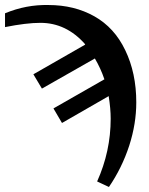

<svg xmlns="http://www.w3.org/2000/svg" viewBox="-20 -527 594 765"><path d="M319 -349V-351Q244 -436 141 -436Q85 -436 0 -419V-474Q84 -509 173 -507Q276 -507 356 -462Q436 -417 479 -327Q523 -236 523 -119Q523 -34 495 53Q466 142 414 218L367 196Q421 76 421 -54Q421 -94 413 -144L227 -37L193 -95L396 -211Q381 -255 358 -294L147 -174L113 -231Z"/></svg>

Font: Libra Serif Modern
Style: Bold
Weight: 700
Designer: Stefan Peev, Context Ltd
Foundry: Ascender Corporation
Version: Version 1.000